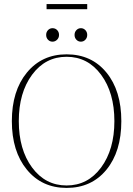

<svg xmlns="http://www.w3.org/2000/svg" viewBox="-20 -908 652 940"><path d="M208 -863V-888H407V-863ZM237 -770Q251 -770 260 -760.5Q269 -751 269 -737Q269 -723 259.5 -713.5Q250 -704 237 -704Q224 -704 215 -713.5Q206 -723 206 -737Q206 -751 215 -760.5Q224 -770 237 -770ZM398 -713.5Q389 -704 376 -704Q363 -704 354 -713.5Q345 -723 345 -737Q345 -751 354 -760.5Q363 -770 376 -770Q389 -770 398 -760.5Q407 -751 407 -737Q407 -723 398 -713.5ZM306 12Q185 12 111.5 -77.5Q38 -167 38 -315Q38 -463 111.5 -552.5Q185 -642 306 -642Q428 -642 501 -553Q574 -464 574 -315Q574 -166 501 -77Q428 12 306 12ZM137 -88Q202 0 306 0Q410 0 475 -88Q540 -176 540 -315Q540 -454 475 -542Q410 -630 306 -630Q202 -630 137 -542Q72 -454 72 -315Q72 -176 137 -88Z"/></svg>

Font: Arapey Thin-Display
Style: Regular
Weight: 100
Designer: Eduardo Rodriguez Tunni
Foundry: Eduardo Rodriguez Tunni
Version: Version 4.000